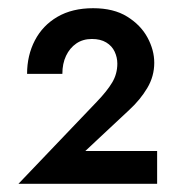

<svg xmlns="http://www.w3.org/2000/svg" viewBox="-20 -730 429 468"><path d="M216 -482Q241 -508 253.5 -529Q266 -550 266 -575Q266 -590 259.5 -604Q253 -618 239 -626.5Q225 -635 204 -635Q182 -635 166 -624Q150 -613 141 -594Q132 -575 132 -550H46Q46 -595 65 -631.5Q84 -668 120 -689Q156 -710 207 -710Q257 -710 290 -689.5Q323 -669 339.5 -638.5Q356 -608 356 -577Q356 -544 339 -515.5Q322 -487 296 -463L188 -362H363V-282H25Z"/></svg>

Font: Venryn Sans SemiBold
Style: Regular
Weight: 600
Designer: Owen Earl, indestructible type* (font) & Cristiano Sobral (main changes)
Version: Version 3.60;October 28, 2020;FontCreator 13.0.0.2681 64-bit